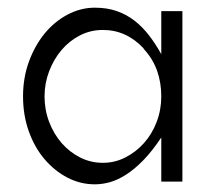

<svg xmlns="http://www.w3.org/2000/svg" viewBox="-20 -475 524 500"><path d="M455 -446V-2H400V-117Q376 -81 353 -57.5Q330 -34 308 -20Q286 -6 266 -0.5Q246 5 227 5Q189 5 155.5 -12.5Q122 -30 96 -60.5Q70 -91 55 -133Q40 -175 40 -224Q40 -273 55.5 -315Q71 -357 96.5 -388Q122 -419 156 -437Q190 -455 227 -455Q259 -455 284.5 -446Q310 -437 330.5 -421Q351 -405 368 -383Q385 -361 400 -334V-446ZM354 -349Q309 -397 248 -397Q216 -397 188.5 -383Q161 -369 140.5 -345Q120 -321 108 -289.5Q96 -258 96 -224Q96 -189 108 -157.5Q120 -126 140.5 -102.5Q161 -79 188.5 -65Q216 -51 248 -51Q279 -51 306.5 -65Q334 -79 355 -102.5Q376 -126 388 -157.5Q400 -189 400 -224Q400 -260 389 -291Q378 -322 354 -348Z"/></svg>

Font: Fundamental  Brigade Scvhlank
Style: Regular
Weight: 100
Designer: Peter Wiegel, original typeface by Arno Drescher 1935
Foundry: Peter Wiegel
Version: Version 0.000 2012 initial release